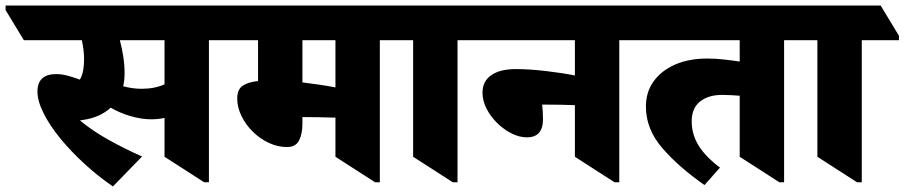

<svg xmlns="http://www.w3.org/2000/svg" viewBox="-94 -647 3260 692"><path d="M313 25Q259 -12 210 -57Q161 -102 123 -148.5Q85 -195 63 -239Q41 -283 41 -317Q41 -380 109 -380Q127 -380 148.5 -374.5Q170 -369 194 -360Q203 -376 206 -395Q209 -414 209 -433Q209 -466 201 -502H-8L-74 -611V-627H727L793 -518V-502H659V10H642L499 -82V-222Q477 -217 450 -217Q416 -217 376.5 -228.5Q337 -240 305 -259Q267 -224 207 -215Q199 -214 194 -213Q241 -174 300 -141.5Q359 -109 418 -83ZM355 -383Q355 -358 350 -336Q365 -332 382 -329.5Q399 -327 417 -327Q463 -327 499 -343V-502H338Q346 -472 350.5 -442Q355 -412 355 -383Z M940 -117Q907 -117 875 -132Q843 -147 817.5 -172Q792 -197 776.5 -228.5Q761 -260 761 -292Q761 -324 780 -337.5Q799 -351 836 -355V-502H705L639 -611V-627H1343L1409 -518V-502H1275V10H1258L1115 -82V-223Q1086 -224 1054 -224.5Q1022 -225 1003 -225H996V-201Q996 -165 984 -141Q972 -117 940 -117ZM996 -350Q1028 -346 1058.5 -341.5Q1089 -337 1115 -332V-502H996Z M1538 10 1395 -82V-502H1327L1261 -611V-627H1623L1689 -518V-502H1555V10Z M1805 -152Q1778 -152 1750 -166Q1722 -180 1698 -203.5Q1674 -227 1659.5 -255.5Q1645 -284 1645 -313Q1645 -354 1676.5 -376Q1708 -398 1765 -398Q1814 -398 1873.5 -391Q1933 -384 1978 -375V-502H1607L1541 -611V-627H2206L2272 -518V-502H2138V10H2121L1978 -82V-268Q1951 -269 1925 -269.5Q1899 -270 1868 -270H1860Q1863 -243 1863 -217Q1863 -152 1805 -152Z M2445 20Q2351 -46 2292.5 -114Q2234 -182 2234 -263Q2234 -315 2261.5 -353.5Q2289 -392 2338.5 -414Q2388 -436 2455 -436Q2485 -436 2516 -432.5Q2547 -429 2572 -425V-502H2190L2124 -611V-627H2800L2866 -518V-502H2732V10H2715L2572 -82V-302Q2558 -303 2541.5 -304Q2525 -305 2509 -305Q2459 -305 2429 -281Q2399 -257 2399 -210Q2399 -162 2424.5 -121.5Q2450 -81 2501 -43Z M2995 10 2852 -82V-502H2784L2718 -611V-627H3080L3146 -518V-502H3012V10Z"/></svg>

Font: Noto Serif Devanagari Black
Style: Regular
Weight: 900
Designer: Universal Thirst, Indian Type Foundry and the Monotype Design Team
Foundry: Monotype Imaging Inc.
Version: Version 2.004; ttfautohint (v1.8.4.7-5d5b)